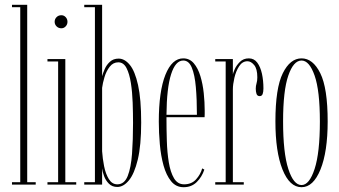

<svg xmlns="http://www.w3.org/2000/svg" viewBox="-20 -770 1416 801"><path d="M30 0V-10H64.5V-740H30V-750H93.5V-10H129V0Z M236 -652Q224 -652 216 -660Q208 -668 208 -679Q208 -690.5 216 -698.5Q224 -706.5 236 -706.5Q246.5 -706.5 254 -698.5Q261.5 -690.5 261.5 -679Q261.5 -668 254 -660Q246.5 -652 236 -652ZM178 0V-10H222.5V-513.5H178V-523.5H252.5V-10H298V0Z M469.5 10Q448 10 434.5 -3.5Q421 -17 414.2 -35.2Q407.5 -53.5 406 -67.5V0H331.5V-10H376V-740H331.5V-750H406V-452Q409.5 -465 417 -482.2Q424.5 -499.5 438.8 -512.5Q453 -525.5 475 -525.5Q500 -525.5 521.5 -499.5Q543 -473.5 556 -415Q569 -356.5 569 -259Q569 -163.5 554.8 -104.2Q540.5 -45 517.8 -17.5Q495 10 469.5 10ZM469.5 -1Q499 -1 512.8 -35.8Q526.5 -70.5 530.8 -128.5Q535 -186.5 535 -256.5Q535 -297 533.5 -341.2Q532 -385.5 526 -423.8Q520 -462 507.8 -486Q495.5 -510 473.5 -510Q452 -510 437.8 -491.8Q423.5 -473.5 416 -448.5Q408.5 -423.5 406 -403.5V-139Q408 -109 414.2 -77Q420.5 -45 434 -23Q447.5 -1 469.5 -1Z M746 11Q714 11 693.8 -14Q673.5 -39 662.2 -79.8Q651 -120.5 646.8 -168.5Q642.5 -216.5 642.5 -262.5Q642.5 -389 670 -457.8Q697.5 -526.5 744.5 -526.5Q771 -526.5 788.5 -506Q806 -485.5 816 -452.5Q826 -419.5 830 -381.5Q834 -343.5 834 -308.5Q834 -301.5 834 -294.8Q834 -288 833.5 -281H674.5V-278Q674.5 -231.5 676 -182.8Q677.5 -134 684.2 -92.8Q691 -51.5 706 -26.2Q721 -1 748 -1Q779.5 -1 798.2 -22Q817 -43 823.5 -67.5L832.5 -62.5Q822.5 -32 800.8 -10.5Q779 11 746 11ZM744.5 -517.5Q712 -517.5 693.8 -460.2Q675.5 -403 674.5 -291H801.5Q801.5 -355.5 797 -406.8Q792.5 -458 780.2 -487.8Q768 -517.5 744.5 -517.5Z M878 0V-10H921.5V-513.5H878V-523.5H951.5V-460Q952 -464.5 959 -480.8Q966 -497 980.8 -511.8Q995.5 -526.5 1018 -526.5Q1040 -526.5 1053.2 -508.8Q1066.5 -491 1072.8 -462.5Q1079 -434 1079 -401Q1079 -387 1075.8 -378Q1072.5 -369 1063.5 -369Q1053.5 -369 1050.2 -378.2Q1047 -387.5 1047 -400Q1047 -411.5 1050.2 -422Q1053.5 -432.5 1053.5 -447.5Q1053.5 -483 1040.2 -498.8Q1027 -514.5 1012.5 -514.5Q991 -514.5 977.5 -493.5Q964 -472.5 957.8 -445Q951.5 -417.5 951.5 -397.5V-10H997V0Z M1238 11Q1188 11 1158.5 -63Q1129 -137 1129 -263.5Q1129 -402.5 1159.8 -464.5Q1190.5 -526.5 1238 -526.5Q1285.5 -526.5 1316.2 -464.5Q1347 -402.5 1347 -263.5Q1347 -137 1317 -63Q1287 11 1238 11ZM1238 2Q1270.5 2 1292.5 -65.2Q1314.5 -132.5 1314.5 -263.5Q1314.5 -392 1292.5 -454.8Q1270.5 -517.5 1238 -517.5Q1204.5 -517.5 1182.8 -454.8Q1161 -392 1161 -263.5Q1161 -132.5 1182.8 -65.2Q1204.5 2 1238 2Z"/></svg>

Font: Imbue 100pt Thin
Style: Regular
Weight: 100
Designer: Tyler Finck
Foundry: Etcetera Type Company
Version: Version 1.102; ttfautohint (v1.8.3)